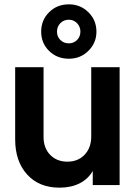

<svg xmlns="http://www.w3.org/2000/svg" viewBox="-20 -854 633 886"><path d="M50 -211V-544H181V-222Q181 -171 211.5 -139.5Q242 -108 291 -108Q340 -108 370.5 -140Q401 -172 401 -225V-544H532V0H408V-65Q386 -27 346.5 -7.5Q307 12 255 12Q160 12 105 -49Q50 -110 50 -211ZM170 -708Q170 -761 206.5 -797.5Q243 -834 298 -834Q351 -834 388 -797.5Q425 -761 425 -708Q425 -656 388 -619.5Q351 -583 298 -583Q243 -583 206.5 -619Q170 -655 170 -708ZM298 -654Q320 -654 335.5 -669.5Q351 -685 351 -708Q351 -731 335.5 -747Q320 -763 298 -763Q274 -763 258.5 -747Q243 -731 243 -708Q243 -685 258.5 -669.5Q274 -654 298 -654Z"/></svg>

Font: Evergrow Sans
Style: Bold
Weight: 700
Foundry: 10Web
Version: Version 1.000